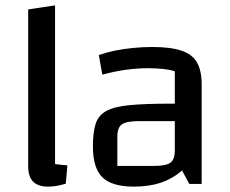

<svg xmlns="http://www.w3.org/2000/svg" viewBox="-20 -685 856 715"><path d="M185 -74Q194 -73 206.5 -71.5Q219 -70 231 -69L225 -1Q205 5 189.5 7.5Q174 10 159 10Q122 10 103.5 -8.5Q85 -27 85 -65V-650L185 -665Z M479 10Q397 10 361.5 -24.5Q326 -59 326 -140Q326 -192 336 -223.5Q346 -255 375.5 -271.5Q405 -288 463 -293.5Q521 -299 616 -299H661V-234H498Q451 -234 434 -222Q417 -210 417 -176V-67H551Q598 -67 614.5 -79Q631 -91 631 -125V-420Q594 -431 530 -431Q491 -431 448 -425Q405 -419 361 -407L348 -480Q373 -489 406 -496Q439 -503 476 -506.5Q513 -510 547 -510Q615 -510 655.5 -496.5Q696 -483 713.5 -452.5Q731 -422 731 -370V0H685L658 -50Q622 -19 578.5 -4.5Q535 10 479 10Z"/></svg>

Font: Changa
Style: Regular
Weight: 400
Designer: Eduardo Rodriguez Tunni
Foundry: Eduardo Rodriguez Tunni
Version: Version 3.003